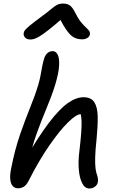

<svg xmlns="http://www.w3.org/2000/svg" viewBox="-20 -1047 669 1077"><path d="M80.4 9.2Q63.2 9.2 51.9 -2.8Q40.6 -14.8 37.7 -40Q34.8 -65.2 42.8 -103Q63.4 -208.4 92.4 -292.2Q121.4 -376 149.4 -444.7Q177.4 -513.4 194.6 -571Q203.4 -601.2 208 -626.9Q212.6 -652.6 217 -675.6Q221.4 -698.6 227.8 -718.6Q232 -734.4 244 -747.2Q256 -760 276 -760Q293.6 -760 303.7 -740.1Q313.8 -720.2 311.5 -678.2Q309.2 -636.2 288.6 -568.2Q269.6 -507.6 240.4 -438.2Q211.2 -368.8 183.6 -291.7Q156 -214.6 140 -129.6L118.8 -149Q195.4 -280.8 254.2 -358Q313 -435.2 360 -468.4Q407 -501.6 448.6 -501.6Q491 -501.6 509 -473.7Q527 -445.8 528 -393.6Q529 -341.4 521.8 -267.8Q514.6 -202.4 513.8 -163.1Q513 -123.8 516 -101.2Q519 -78.6 525.8 -61Q528.2 -53.2 529.2 -43.9Q530.2 -34.6 528.8 -25Q526.2 -10.2 512.6 0.1Q499 10.4 481.8 10.4Q456.6 10.4 441.5 -18.3Q426.4 -47 422.2 -94.4Q418 -141.8 425 -196.6Q432.4 -259.4 435.3 -299.3Q438.2 -339.2 437.6 -364.1Q437 -389 432.8 -406.6Q408.2 -406.2 361.9 -360.9Q315.6 -315.6 257.4 -232Q199.2 -148.4 139.4 -30.6Q127 -7.4 112.7 0.9Q98.4 9.2 80.4 9.2ZM149.6 -825.4Q136.8 -825.4 128.1 -830.5Q119.4 -835.6 115.3 -844Q111.2 -852.4 113 -862Q114 -870 120.5 -878.4Q127 -886.8 147.5 -903.8Q168 -920.8 211.4 -953Q247.4 -979.4 266.6 -995.8Q285.8 -1012.2 299.8 -1019.6Q313.8 -1027 333.8 -1027Q357.4 -1027 372 -1016.5Q386.6 -1006 401.4 -976.6Q417.4 -943.8 433.2 -924.3Q449 -904.8 461.2 -893.8Q473.4 -882.8 479.9 -874Q486.4 -865.2 484 -852.2Q481.4 -840.8 469.2 -833.6Q457 -826.4 441.6 -826.4Q417.2 -826.4 397.6 -835.6Q378 -844.8 357.9 -871.6Q337.8 -898.4 310.2 -950.8L338.2 -951.2Q285.8 -905.2 252.8 -879.4Q219.8 -853.6 200.5 -842.3Q181.2 -831 169.9 -828.2Q158.6 -825.4 149.6 -825.4Z"/></svg>

Font: Shantell Sans Light
Style: Italic
Weight: 300
Italic angle: -11°
Designer: Stephen Nixon, Anya Danilova, Shantell Martin
Foundry: Arrow Type
Version: Version 1.008;[ac192a2d6]